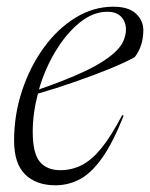

<svg xmlns="http://www.w3.org/2000/svg" viewBox="-20 -542 447 572"><path d="M348.5 -197.5Q316.5 -117 284.5 -71.8Q252.5 -26.5 218.2 -8.2Q184 10 145 10Q88 10 55 -22.2Q22 -54.5 22 -123Q22 -200.5 45.8 -272Q69.5 -343.5 110.5 -400Q151.5 -456.5 204.8 -489.2Q258 -522 317.5 -522Q363.5 -522 385.2 -501.2Q407 -480.5 407 -452Q407 -405 381.5 -372Q355.5 -357 307.2 -337.2Q259 -317.5 202 -297.8Q145 -278 93 -263Q77.5 -204.5 77.5 -149.5Q77.5 -85.5 98.5 -60.2Q119.5 -35 159.5 -35Q193.5 -35 223 -49.8Q252.5 -64.5 281.8 -100.2Q311 -136 344 -199ZM300 -507Q257.5 -507 217.8 -475Q178 -443 146 -390.2Q114 -337.5 96 -275.5Q219.5 -318.5 276.2 -352.8Q333 -387 347 -418.5Q362.5 -454.5 349 -480.8Q335.5 -507 300 -507Z"/></svg>

Font: Newsreader 72pt Light
Style: Italic
Weight: 300
Italic angle: -17°
Designer: Hugues Gentile
Foundry: Production Type
Version: Version 1.003; ttfautohint (v1.8.3)